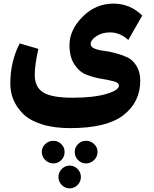

<svg xmlns="http://www.w3.org/2000/svg" viewBox="-20 -586 853 1061"><path d="M481 -342Q481 -327 501.5 -318Q522 -309 552 -305.5Q582 -302 618 -292.5Q654 -283 684 -269Q714 -255 734.5 -221.5Q755 -188 755 -140Q755 -22 662.5 50Q570 122 368 122Q277 122 210 100.5Q143 79 106.5 42Q70 5 53.5 -36.5Q37 -78 37 -124Q37 -247 89 -346L192 -316Q172 -227 172 -172Q172 -105 218.5 -75.5Q265 -46 382 -46Q496 -46 566.5 -66.5Q637 -87 637 -113Q637 -129 609 -136.5Q581 -144 541 -150.5Q501 -157 460.5 -172Q420 -187 392 -228.5Q364 -270 364 -337Q364 -420 436 -493Q508 -566 607 -566Q699 -566 766 -500L689 -365Q643 -407 588 -407Q544 -407 512.5 -386Q481 -365 481 -342ZM337 253Q337 280 319 298.5Q301 317 275 317Q249 317 230 298.5Q211 280 211 253Q211 228 230 210Q249 192 275 192Q300 192 318.5 210Q337 228 337 253ZM455 192Q481 192 500 210Q519 228 519 253Q519 280 500 298.5Q481 317 455 317Q429 317 411 298.5Q393 280 393 253Q393 228 411.5 210Q430 192 455 192ZM321.5 347.5Q340 329 365 329Q390 329 408.5 347.5Q427 366 427 392Q427 418 408.5 436.5Q390 455 365 455Q340 455 321.5 436.5Q303 418 303 392Q303 366 321.5 347.5Z"/></svg>

Font: FiraGO ExtraBold
Style: Regular
Weight: 800
Designer: bBox Type
Foundry: bBox Type GmbH
Version: Version 1.001;PS 001.001;hotconv 1.0.88;makeotf.lib2.5.64775